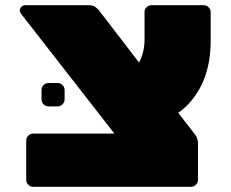

<svg xmlns="http://www.w3.org/2000/svg" viewBox="-20 -720 890 740"><path d="M61 -667Q56 -674 56 -679Q56 -688 62.5 -694Q69 -700 78 -700H318Q336 -700 343 -696Q350 -692 360 -682L516 -479Q537 -519 537 -565V-673Q537 -684 545 -692Q553 -700 564 -700H765Q776 -700 784 -692Q792 -684 792 -673V-564Q792 -468 759 -397.5Q726 -327 667 -285L729 -205Q737 -195 740 -186.5Q743 -178 743 -166V-27Q743 -16 735 -8Q727 0 716 0H108Q97 0 89 -8Q81 -16 81 -27V-178Q81 -189 89 -197Q97 -205 108 -205H421ZM202 -310H167Q156 -310 148 -318Q140 -326 140 -337V-373Q140 -384 148 -392Q156 -400 167 -400H202Q213 -400 221 -392Q229 -384 229 -373V-337Q229 -326 221 -318Q213 -310 202 -310Z"/></svg>

Font: Rubik Mono One
Style: Regular
Weight: 400
Designer: Hubert and Fischer with Elvire Volk Leonovitch (Cyrillic Expansion: Cyreal)
Foundry: Hubert and Fischer with Elvire Volk Leonovitch
Version: Version 2.000